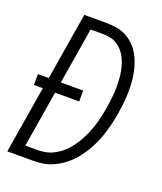

<svg xmlns="http://www.w3.org/2000/svg" viewBox="-136 -824 772 913"><g transform="rotate(20 250.0 -367.5)"><path d="M10 0 66 -340H21V-395H76L132 -735H246Q272 -735 297.5 -730.5Q323 -726 344.5 -714.5Q366 -703 383.5 -686.5Q401 -670 413.5 -649Q426 -628 434 -605Q442 -582 447 -557.5Q452 -533 453.5 -507.5Q455 -482 454.5 -456Q454 -430 451 -404Q448 -378 444 -352Q440 -327 434.5 -303Q429 -279 422 -255Q415 -231 405.5 -207.5Q396 -184 384 -161.5Q372 -139 357 -118Q342 -97 324 -78Q306 -59 284.5 -44Q263 -29 239.5 -18.5Q216 -8 191.5 -4Q167 0 143 0ZM81 -55H143Q163 -55 183.5 -59Q204 -63 223.5 -73Q243 -83 260 -97Q277 -111 291 -128Q305 -145 316.5 -163.5Q328 -182 337 -201Q346 -220 353.5 -240Q361 -260 366.5 -280Q372 -300 376 -320Q380 -340 384 -361Q387 -381 389.5 -402Q392 -423 393 -443.5Q394 -464 393.5 -484.5Q393 -505 390.5 -525Q388 -545 383 -564Q378 -583 370 -601Q362 -619 350 -634Q338 -649 322 -660Q306 -671 286.5 -675.5Q267 -680 246 -680H184L137 -395H250V-340H128Z"/></g></svg>

Font: Iosevka SS04 Light Oblique
Style: Regular
Weight: 300
Italic angle: -9°
Monospace: yes
Designer: Belleve Invis
Foundry: Belleve Invis
Version: Version 19.0.0; ttfautohint (v1.8.4)